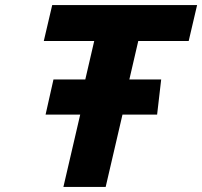

<svg xmlns="http://www.w3.org/2000/svg" viewBox="-20 -734 794 754"><path d="M461 -284 395 0H229L295 -284H159L190 -422H315L350 -573H152L185 -714H754L721 -573H523L488 -422H613L597 -284Z"/></svg>

Font: Passageway
Style: BdIt
Weight: 700
Foundry: Ascender Corporation
Version: Version 1.11